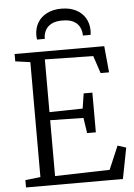

<svg xmlns="http://www.w3.org/2000/svg" viewBox="-63 -1018 746 1065"><g transform="rotate(-5 310.0 -485.5)"><path d="M122.5 -50.5V-690.5L39.5 -702V-743H538.5L552.5 -596H505.5L473 -693.5L204 -698.5V-405L389 -408.5L402 -492H450.5V-271H402L389 -356.5L204 -360V-49L508.5 -57L564 -187L611 -172L577.5 0H38V-41ZM319.5 -971Q365.5 -971 399.5 -954Q433.5 -937 452 -906.2Q470.5 -875.5 470.5 -835.5Q470.5 -830 470 -824Q469.5 -818 468.5 -812H425.5Q425.5 -815 425.5 -819.8Q425.5 -824.5 424.5 -829Q422 -847.5 411.8 -864.8Q401.5 -882 379.5 -893.5Q357.5 -905 319.5 -905Q281.5 -905 259.8 -893.5Q238 -882 227.5 -864.8Q217 -847.5 214.5 -829Q214 -824.5 213.8 -819.8Q213.5 -815 213.5 -812H170.5Q169.5 -818 169 -824Q168.5 -830 168.5 -835.5Q168.5 -875.5 187 -906.2Q205.5 -937 239.5 -954Q273.5 -971 319.5 -971Z"/></g></svg>

Font: Merriweather 28pt Light
Style: Regular
Weight: 300
Version: Version 2.100